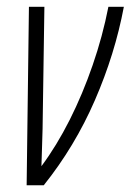

<svg xmlns="http://www.w3.org/2000/svg" viewBox="-20 -550 388 570"><path d="M59.1 0 65.9 -529.8H111.8L106.4 -167.5Q105.5 -137.7 104.7 -110.1Q104 -82.5 103 -56.6Q148.4 -117.7 187 -194.3Q225.6 -271 255.1 -356.7Q284.7 -442.4 301.8 -529.8H347.7Q321.3 -389.6 261.7 -252.4Q202.1 -115.2 109.9 0Z"/></svg>

Font: Open Sans Condensed Light
Style: Italic
Weight: 300
Width: 3
Italic angle: -12°
Designer: Monotype Design Team
Foundry: Monotype Imaging Inc.
Version: Version 3.000; ttfautohint (v1.8.4)